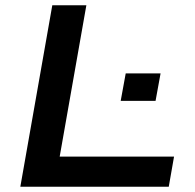

<svg xmlns="http://www.w3.org/2000/svg" viewBox="-20 -707 738 727"><path d="M57 0 178 -687H307L206 -114H639L619 0ZM437 -325 456 -429H588L569 -325Z"/></svg>

Font: Archivo Expanded Medium
Style: Italic
Weight: 500
Width: 7
Italic angle: -10°
Designer: Hector Gatti
Foundry: Omnibus-Type
Version: Version 2.001